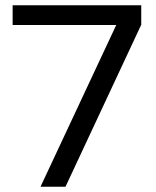

<svg xmlns="http://www.w3.org/2000/svg" viewBox="-20 -710 594 730"><path d="M422 -615H28V-690H517V-616L229 0H134Z"/></svg>

Font: Mozilla Text BETA
Style: Regular
Weight: 400
Designer: Studio DRAMA
Foundry: Studio DRAMA
Version: Version 0.100